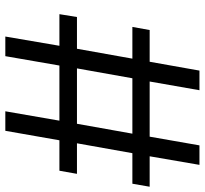

<svg xmlns="http://www.w3.org/2000/svg" viewBox="-44 -725 769 721"><g transform="rotate(90 340.5 -364.5)"><path d="M117.2 0 151.9 -203.1H33.2L43.9 -269H163.1L200.2 -477.1H81.1L92.8 -542H211.9L245.1 -729H318.8L286.1 -542H493.2L525.9 -729H599.1L566.9 -542H681.2L669.9 -477.1H555.2L518.1 -269H632.8L621.1 -203.1H506.8L471.2 0H397.9L433.1 -203.1H226.1L190.9 0ZM236.8 -269H444.8L481.9 -477.1H273.9Z"/></g></svg>

Font: Hubot Sans
Style: Italic
Weight: 400
Italic angle: -10°
Designer: Deni Anggara
Foundry: GitHub
Version: Version 1.001;gftools[0.9.31]